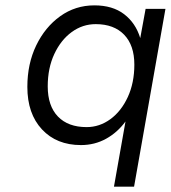

<svg xmlns="http://www.w3.org/2000/svg" viewBox="-20 -533 637 716"><path d="M597 -500 480 163H405L448 -80Q418 -39 375.5 -15.5Q333 8 282 8Q191 8 136.5 -50.5Q82 -109 82 -209Q82 -295 115 -363.5Q148 -432 204.5 -472.5Q261 -513 332 -513Q400 -513 443 -480Q486 -447 503 -391L523 -500ZM158 -211Q158 -138 196 -98.5Q234 -59 303 -59Q351 -59 391.5 -88.5Q432 -118 456.5 -171Q481 -224 481 -292Q481 -364 443 -403.5Q405 -443 337 -443Q288 -443 247.5 -413.5Q207 -384 182.5 -331.5Q158 -279 158 -211Z"/></svg>

Font: Overused Grotesk
Style: Italic
Weight: 400
Italic angle: -10°
Version: Version 0.003